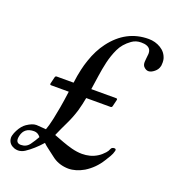

<svg xmlns="http://www.w3.org/2000/svg" viewBox="-131 -807 839 925"><g transform="rotate(20 288.0 -345.0)"><path d="M47.4 -52.7Q45.4 -43.9 45.4 -37.6Q45.4 -14.2 69.3 -14.2Q96.7 -14.2 112.8 -36.4Q128.9 -58.6 140.6 -80.1Q127 -98.1 107.4 -98.1Q57.6 -98.1 47.4 -52.7ZM119.6 -382.8H205.6Q210.4 -420.9 217.8 -453.1Q224.1 -481 232.4 -504.4Q252 -562.5 283.7 -604.5Q358.9 -704.6 474.1 -704.6Q508.3 -704.6 536.6 -687.5Q564.9 -670.4 573.7 -638.7Q575.7 -629.9 575.7 -620.1Q575.7 -612.3 574.7 -604L573.7 -600.6Q569.8 -583.5 554.7 -571.3Q538.6 -558.1 524.9 -558.1Q512.7 -558.1 502 -568.8Q493.2 -576.7 493.2 -593.3Q493.2 -596.7 494.4 -609.1Q495.6 -621.6 497.1 -635.7Q497.1 -637.2 497.1 -639.2Q497.1 -669.9 461.9 -675.3Q453.1 -676.3 445.8 -676.3Q418.9 -676.3 398.4 -661.6Q361.8 -635.3 345.5 -600.1Q329.1 -564.9 320.3 -526.9Q312 -490.2 306.9 -454.3Q301.8 -418.5 296.4 -382.8H423.8Q431.2 -382.8 429.7 -375.5L421.4 -341.3Q419.9 -334 412.6 -334H288.1Q285.2 -317.4 281.2 -300.3Q277.3 -283.2 272.5 -266.1Q260.3 -226.1 242.7 -189.9Q225.1 -153.8 208.5 -115.7Q232.9 -106.4 257.1 -97.4Q281.2 -88.4 307.1 -81.5Q335.4 -74.2 360.4 -74.2Q380.9 -74.2 399.9 -79.1Q439.5 -89.4 468.3 -121.6Q477.5 -131.8 481.4 -142.6Q485.4 -153.3 499 -153.3Q508.8 -153.3 506.3 -142.1Q502.4 -126 493.7 -111.6Q484.9 -97.2 476.1 -83Q447.3 -36.6 401.4 -8.3Q360.8 15.1 322.3 15.1Q316.9 15.1 312 14.6Q268.6 11.2 236.8 -14.2Q229 -20.5 206.3 -37.4Q183.6 -54.2 175.3 -63Q138.2 -21 99.1 4.9Q82 15.6 64.9 15.6Q55.2 15.6 45.4 12.2Q19 2.4 13.7 -22Q12.7 -26.4 12.7 -30.8Q12.7 -37.1 14.6 -43.9Q17.6 -55.7 24.9 -69.8Q39.6 -98.1 59.1 -111.3Q86.9 -129.9 106.4 -129.9H109.4Q129.4 -128.4 157.2 -126.5Q166 -150.9 170.9 -174.3L174.3 -189Q179.7 -219.2 186 -249.5Q192.4 -285.6 198.7 -334H108.4Q101.1 -334 102.5 -341.3L110.8 -375.5Q112.3 -382.8 119.6 -382.8Z"/></g></svg>

Font: Caudex
Style: Italic
Weight: 400
Italic angle: -13°
Version: Version 1.04